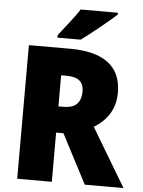

<svg xmlns="http://www.w3.org/2000/svg" viewBox="-61 -975 760 1022"><g transform="rotate(5 319.0 -463.5)"><path d="M527 -917V-927H328C300 -882 251 -824 218 -781V-767H342C395 -806 487 -880 527 -917ZM289 -714H70V0H255V-263H294L431 0H638L452 -311C523 -354 564 -417 564 -503C564 -643 472 -714 289 -714ZM286 -569C349 -569 376 -542 376 -494C376 -428 340 -403 284 -403H255V-569Z"/></g></svg>

Font: Noto Sans Thai SemCond Blk
Style: Regular
Weight: 900
Width: 4
Designer: Monotype Design Team
Foundry: Monotype Imaging Inc.
Version: Version 2.002